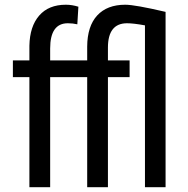

<svg xmlns="http://www.w3.org/2000/svg" viewBox="-20 -780 785 800"><path d="M102.5 0V-458.5H33.7V-528.3H102.5V-589.4Q104 -669.9 143.3 -715.1Q182.6 -760.3 254.4 -760.3Q280.3 -760.3 306.6 -752L302.2 -678.7Q283.7 -683.1 262.7 -683.1Q189 -683.1 189 -578.1V-528.3H343.3V-585.9Q343.8 -670.9 385 -715.6Q426.3 -760.3 502 -760.3Q542.5 -760.3 669.9 -730.5V0H584V-674.3Q536.1 -683.1 509.3 -683.1Q429.7 -683.1 429.7 -581.5V-528.3H520V-458.5H429.7V0H343.3V-458.5H189V0Z"/></svg>

Font: RobotoCondensed-Regular
Style: Regular
Weight: 400
Designer: Google
Version: Version 2.001201; 2014